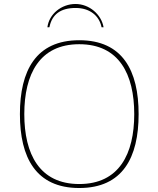

<svg xmlns="http://www.w3.org/2000/svg" viewBox="-20 -934 794 964"><path d="M378 -712C578 -712 654 -561 654 -361C654 -161 578 -10 378 -10C178 -10 102 -161 102 -361C102 -561 178 -712 378 -712ZM676 -361C676 -579 596 -732 378 -732C160 -732 80 -579 80 -361C80 -143 160 10 378 10C596 10 676 -143 676 -361ZM500 -797C489 -862 428 -914 359 -914C288 -914 226 -863 218 -797H228C241 -862 284 -894 360 -894C429 -894 478 -857 490 -797Z"/></svg>

Font: Perun Thin
Style: Regular
Weight: 100
Foundry: Copyright (c) Stefan Peev, Context Ltd, 2016
Version: Version 1.089